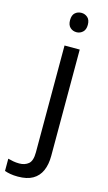

<svg xmlns="http://www.w3.org/2000/svg" viewBox="-201 -785 604 1074"><g transform="rotate(15 101.5 -248.5)"><path d="M22 240Q-3 240 -22 236.5Q-41 233 -55 228V157Q-40 161 -24 164Q-8 167 11 167Q43 167 64 149.5Q85 132 85 83V-536H173V80Q173 130 157 166Q141 202 108 221Q75 240 22 240ZM78 -681Q78 -710 93 -723.5Q108 -737 130 -737Q150 -737 165.5 -723.5Q181 -710 181 -681Q181 -653 165.5 -639Q150 -625 130 -625Q108 -625 93 -639Q78 -653 78 -681Z"/></g></svg>

Font: Noto Sans Gunjala Gondi
Style: Regular
Weight: 400
Designer: Ek Type
Foundry: Ek Type
Version: Version 1.004